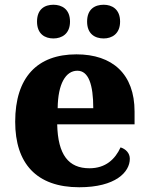

<svg xmlns="http://www.w3.org/2000/svg" viewBox="-20 -779 626 809"><path d="M417 -617C451 -617 486 -636 486 -688C486 -741 451 -759 417 -759C380 -759 347 -741 347 -688C347 -636 380 -617 417 -617ZM205 -617C240 -617 275 -636 275 -688C275 -741 240 -759 205 -759C169 -759 136 -741 136 -688C136 -636 169 -617 205 -617ZM314 10C467 10 527 -54 527 -110C527 -134 510 -151 488 -158C465 -108 425 -70 357 -70C269 -70 224 -126 221 -255H547V-309C547 -467 454 -550 302 -550C137 -550 44 -453 44 -266C44 -91 133 10 314 10ZM373 -323H223C224 -426 257 -481 306 -481C353 -481 373 -423 373 -323Z"/></svg>

Font: Noto Serif Malayalam ExtraBold
Style: Regular
Weight: 800
Designer: Indian type Foundry, Jelle Bosma, Monotype Design Team
Foundry: Monotype Imaging Inc.
Version: Version 2.104